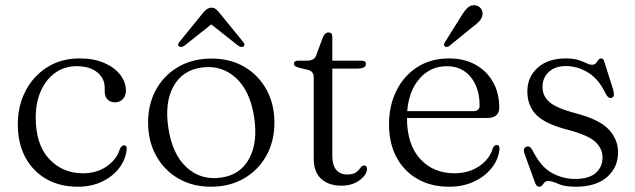

<svg xmlns="http://www.w3.org/2000/svg" viewBox="-20 -697 2408 728"><path d="M457.5 -353Q457.5 -334 446 -321.5Q434.5 -309 416 -309Q398 -309 387.5 -320Q377 -331 377 -349.5V-364.5Q377 -400 348.5 -423Q320 -446 270 -446Q224.5 -446 189.8 -421.2Q155 -396.5 135.2 -352.8Q115.5 -309 115.5 -251Q115.5 -149.5 166 -94.8Q216.5 -40 295 -40Q347.5 -40 385.5 -66.8Q423.5 -93.5 435 -133.5Q441.5 -146 450.5 -146Q461.5 -146 460.5 -131.5Q456.5 -91.5 431.5 -59.2Q406.5 -27 366.2 -8Q326 11 275 11Q206.5 11 155.2 -18.5Q104 -48 75.8 -101Q47.5 -154 47.5 -226Q47.5 -295.5 76.8 -352Q106 -408.5 158.8 -442Q211.5 -475.5 282 -475.5Q336 -475.5 375.5 -458.2Q415 -441 436.2 -413Q457.5 -385 457.5 -353Z M782 -475Q852 -475 905.8 -444Q959.5 -413 990 -358Q1020.5 -303 1020.5 -232Q1020.5 -161.5 990 -106.8Q959.5 -52 905.2 -20.5Q851 11 780 11Q710 11 656.2 -20.2Q602.5 -51.5 572 -106.5Q541.5 -161.5 541.5 -232.5Q541.5 -303 572 -357.8Q602.5 -412.5 656.8 -443.8Q711 -475 782 -475ZM817 -23.5Q890.5 -33 924.5 -95Q958.5 -157 943.5 -254Q928 -353 874 -402Q820 -451 745 -441Q671.5 -431 637.5 -369.2Q603.5 -307.5 618.5 -210.5Q634 -111 688 -62Q742 -13 817 -23.5ZM679 -523.5Q667 -516 659 -521Q651 -527 660.5 -538L752.5 -651.5Q767.5 -668 781.5 -668Q790.5 -668 796.5 -663.8Q802.5 -659.5 809.5 -651.5L902 -538Q911 -527.5 903.5 -521Q895.5 -515.5 883.5 -523.5L781 -604.5Z M1146.5 -432.5 1116.5 -439.5Q1103 -443 1098.8 -446.5Q1094.5 -450 1094.5 -455Q1094.5 -467 1110 -467H1143Q1171.5 -467 1178.5 -486L1204 -555Q1212.5 -574 1225.5 -574Q1240 -574 1240 -558.5V-467H1350Q1367.5 -467 1367.5 -455Q1367.5 -437 1334.5 -437H1240V-105Q1240 -71 1254.8 -53.2Q1269.5 -35.5 1295.5 -35.5Q1320 -35.5 1330.8 -44Q1341.5 -52.5 1347 -61Q1352.5 -69.5 1361 -69.5Q1371.5 -69.5 1371.5 -56.5Q1371.5 -35 1344 -14Q1316.5 7 1273.5 7Q1227 7 1198.2 -18.5Q1169.5 -44 1169.5 -95V-404.5Q1169.5 -426.5 1146.5 -432.5Z M1873 -289Q1873 -249.5 1825.5 -249.5H1523Q1523.5 -148 1573.5 -94Q1623.5 -40 1702.5 -40Q1757.5 -40 1797.2 -67Q1837 -94 1848.5 -135Q1855 -147.5 1863 -147.5Q1874.5 -147.5 1874 -132Q1870 -92.5 1844.2 -60Q1818.5 -27.5 1776.8 -8.2Q1735 11 1683 11Q1614 11 1562.8 -18.5Q1511.5 -48 1483.2 -101Q1455 -154 1455 -226Q1455 -296.5 1483 -353Q1511 -409.5 1562.2 -442.5Q1613.5 -475.5 1683 -475.5Q1739.5 -475.5 1782.2 -452Q1825 -428.5 1849 -386.5Q1873 -344.5 1873 -289ZM1674.5 -446Q1612 -446 1571 -399.2Q1530 -352.5 1524 -275.5H1774Q1798.5 -275.5 1798.5 -296.5Q1798.5 -364 1764.8 -405Q1731 -446 1674.5 -446ZM1726 -631Q1739 -653.5 1751.5 -666.2Q1764 -679 1781.5 -677Q1796 -675 1803.5 -664.5Q1811 -654 1809.5 -641.5Q1808 -628 1797.5 -616.8Q1787 -605.5 1770.5 -593.5L1682 -521.5Q1672 -516 1666.5 -521.5Q1662.5 -524.5 1663.5 -528.8Q1664.5 -533 1667 -537Z M2125.5 -446.5Q2085.5 -446.5 2061.2 -424.5Q2037 -402.5 2037 -367.5Q2037 -334 2062.2 -311Q2087.5 -288 2159 -268.5Q2251.5 -245 2287.5 -206.8Q2323.5 -168.5 2323.5 -119.5Q2323.5 -62 2281.5 -25.5Q2239.5 11 2163 11Q2120 11 2097 0.2Q2074 -10.5 2058.5 -10.5Q2049 -10.5 2044.2 -5Q2039.5 0.5 2035.5 5.8Q2031.5 11 2023.5 11Q2014.5 11 2009 -3.5L1969 -113.5Q1961.5 -135 1975.5 -140.5Q1988.5 -145.5 1997.5 -130Q2030 -64.5 2072 -41.5Q2114 -18.5 2160.5 -18.5Q2212.5 -18.5 2238.5 -40.8Q2264.5 -63 2264.5 -100.5Q2264.5 -133 2238 -158.5Q2211.5 -184 2134.5 -204.5Q2048 -226.5 2013.8 -261.2Q1979.5 -296 1979.5 -350.5Q1979.5 -404.5 2018.5 -440Q2057.5 -475.5 2125.5 -475.5Q2154 -475.5 2172.8 -469.5Q2191.5 -463.5 2203.5 -457.5Q2215.5 -451.5 2224.5 -451.5Q2235 -451.5 2239.8 -457.5Q2244.5 -463.5 2248.5 -469.5Q2252.5 -475.5 2259.5 -475.5Q2268.5 -475.5 2271.5 -462.5L2304.5 -358.5Q2308 -346.5 2307.8 -337.8Q2307.5 -329 2299 -326Q2286.5 -322 2276 -343Q2249.5 -398 2209.5 -422.2Q2169.5 -446.5 2125.5 -446.5Z"/></svg>

Font: Fraunces 9pt Light
Style: Regular
Weight: 300
Version: Version 1.000;[0bf87f6ff]